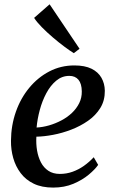

<svg xmlns="http://www.w3.org/2000/svg" viewBox="-20 -861 533 892"><path d="M436 -95Q422 -74.5 392.5 -49.8Q363 -25 321 -7.2Q279 10.5 227 10.5Q174.5 10.5 137 -7.5Q99.5 -25.5 76 -56.8Q52.5 -88 41.5 -126.8Q30.5 -165.5 31 -207Q31.5 -278.5 53.8 -341.8Q76 -405 116 -453.2Q156 -501.5 209.2 -529.2Q262.5 -557 325.5 -557Q374 -557 405 -541.8Q436 -526.5 451.2 -499.8Q466.5 -473 467 -439.5Q467.5 -394 446 -359.2Q424.5 -324.5 389 -299.8Q353.5 -275 311.2 -258.8Q269 -242.5 226.2 -234.5Q183.5 -226.5 149 -226Q147 -192.5 152.2 -161.8Q157.5 -131 170.2 -106.5Q183 -82 204.8 -67.5Q226.5 -53 258 -53Q289 -53 317 -63Q345 -73 369.8 -90.5Q394.5 -108 415.5 -130.5ZM302 -508.5Q268 -508.5 241.2 -486.2Q214.5 -464 195.2 -428Q176 -392 164.8 -350Q153.5 -308 150 -268.5Q178.5 -270 208 -278.5Q237.5 -287 265 -301.5Q292.5 -316 314 -336.2Q335.5 -356.5 348 -381.8Q360.5 -407 360 -436.5Q359.5 -472.5 344.5 -490.5Q329.5 -508.5 302 -508.5ZM323 -614Q305 -625 278.8 -644.5Q252.5 -664 224.8 -687.8Q197 -711.5 173.8 -735.2Q150.5 -759 138.5 -778L210.5 -841L349.5 -634.5Z"/></svg>

Font: Merriweather 48pt Medium
Style: Italic
Weight: 500
Italic angle: -7.8°
Version: Version 2.101